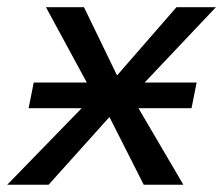

<svg xmlns="http://www.w3.org/2000/svg" viewBox="-36 -510 616 530"><path d="M470.2 0H360.8L266.1 -187L98.1 0H-16.1L189.5 -211.4H43L57.1 -282.2H203.6L90.8 -490.2H195.8L287.1 -301.8L451.2 -490.2H560.1L363.3 -282.2H506.8L492.7 -211.4H346.2Z"/></svg>

Font: Code New Roman
Style: Italic
Weight: 400
Italic angle: -11°
Monospace: yes
Designer: Sam Radian
Foundry: Code New Roman
Version: Version 1.508 October 19, 2014